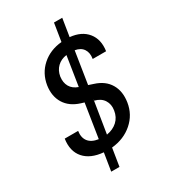

<svg xmlns="http://www.w3.org/2000/svg" viewBox="-240 -980 1079 1229"><g transform="rotate(-30 300.0 -365.0)"><path d="M207 140 228 9Q134 1 88 -52Q42 -105 55 -192H154Q147 -145 169.5 -116Q192 -87 242 -80L281 -329L258 -336Q184 -359 150.5 -413.5Q117 -468 128 -543Q141 -625 200 -677.5Q259 -730 346 -738L367 -870H428L407 -739Q491 -731 533.5 -678.5Q576 -626 564 -544H465Q472 -587 453.5 -615Q435 -643 393 -650L356 -414L392 -402Q465 -379 497.5 -324Q530 -269 518 -192Q505 -109 442.5 -54.5Q380 0 289 9L268 140ZM229 -551Q223 -508 240.5 -477.5Q258 -447 298 -433L332 -650Q290 -644 263 -618Q236 -592 229 -551ZM302 -79Q350 -87 381 -115.5Q412 -144 419 -190Q426 -233 405.5 -265Q385 -297 340 -308L341 -321Z"/></g></svg>

Font: JetBrains Mono NL Medium
Style: Italic
Weight: 500
Italic angle: -9°
Monospace: yes
Designer: Philipp Nurullin, Konstantin Bulenkov
Foundry: JetBrains
Version: Version 2.305; ttfautohint (v1.8.4.7-5d5b)